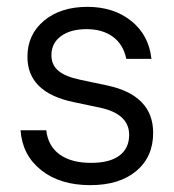

<svg xmlns="http://www.w3.org/2000/svg" viewBox="-20 -530 507 560"><path d="M243.3 10Q155 10 100 -33.8Q45 -77.5 40 -150H115Q120 -104.2 153.8 -79.6Q187.5 -55 245.8 -55Q300 -55 328.3 -76.2Q356.7 -97.5 356.7 -136.7Q356.7 -197.5 272.5 -215.8L193.3 -232.5Q60 -260.8 60 -364.2Q60 -429.2 108.3 -469.6Q156.7 -510 235 -510Q311.7 -510 362.9 -468.8Q414.2 -427.5 421.7 -358.3H348.3Q340 -400 309.6 -422.5Q279.2 -445 232.5 -445Q185.8 -445 157.9 -424.6Q130 -404.2 130 -369.2Q130 -340.8 150 -323.8Q170 -306.7 213.3 -297.5L292.5 -280.8Q359.2 -266.7 392.9 -232.1Q426.7 -197.5 426.7 -142.5Q426.7 -72.5 377.5 -31.2Q328.3 10 243.3 10Z"/></svg>

Font: Funnel Sans Light Light
Style: Regular
Weight: 300
Version: Version 1.000